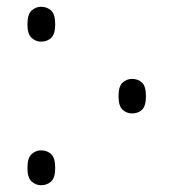

<svg xmlns="http://www.w3.org/2000/svg" viewBox="-20 -541 513 567"><path d="M101 -418Q86 -418 73.5 -429Q61 -440 61 -469Q61 -499 73.5 -510Q86 -521 101 -521Q119 -521 131 -510Q143 -499 143 -469Q143 -440 131 -429Q119 -418 101 -418ZM370 -206Q354 -206 342 -217Q330 -228 330 -257Q330 -286 342 -297Q354 -308 370 -308Q388 -308 399.5 -297Q411 -286 411 -257Q411 -228 399.5 -217Q388 -206 370 -206ZM101 6Q86 6 73.5 -5Q61 -16 61 -45Q61 -75 73.5 -86Q86 -97 101 -97Q119 -97 131 -86Q143 -75 143 -45Q143 -16 131 -5Q119 6 101 6Z"/></svg>

Font: Noto Serif ExtraCondensed Light
Style: Regular
Weight: 300
Width: 2
Designer: Monotype Design Team
Foundry: Monotype Imaging Inc.
Version: Version 2.014; ttfautohint (v1.8.4.7-5d5b)